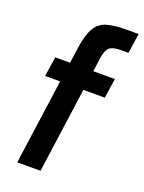

<svg xmlns="http://www.w3.org/2000/svg" viewBox="-138 -787 641 853"><g transform="rotate(20 183.0 -360.0)"><path d="M54 0 110 -403H39L53 -496H123L134 -573Q143 -635 162 -667Q181 -699 216 -709.5Q251 -720 307 -720H366L352 -626H317Q278 -626 263 -613Q248 -600 242 -562L233 -496H335L321 -403H220L164 0Z"/></g></svg>

Font: Host Grotesk Medium
Style: Italic
Weight: 500
Italic angle: -8°
Designer: Doğukan Karapınar based on Poppins by Indian Type Foundry, Jonny Pinhorn
Foundry: Element Type
Version: Version 1.001; ttfautohint (v1.8.4.7-5d5b)